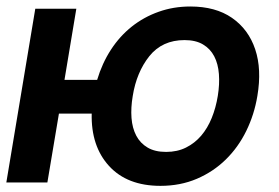

<svg xmlns="http://www.w3.org/2000/svg" viewBox="-32 -573 877 603"><path d="M78.8 -545.5H207.7L170.5 -322.1H273.1Q288.7 -374.3 316.4 -416.9Q344.1 -459.5 381.9 -489.5Q419.7 -519.5 466.3 -536Q512.8 -552.6 565.7 -552.6Q644.9 -552.6 696.4 -517Q748.6 -480.8 769.5 -418.1Q790.5 -355.5 776.3 -271.7Q766.7 -213.4 741.5 -161.9Q716.3 -110.4 677.2 -72.1Q638.1 -33.7 586.3 -11.5Q534.4 10.7 471.9 10.7Q367.5 10.7 310.4 -51.8Q253.6 -114 256 -216.3H153.1L116.8 0H-12.1ZM489.7 -95.9Q524.9 -95.9 552.2 -109.6Q579.5 -123.2 599.8 -146.8Q620 -170.5 633 -202.6Q646 -234.7 652 -271.7Q658 -308.6 655.5 -340.6Q653.1 -372.5 640.8 -396.1Q628.6 -419.7 605.6 -433.4Q582.7 -447.1 547.6 -447.1Q477.6 -447.1 437.1 -396.7Q396.7 -345.9 384.9 -271.7Q378.6 -234.7 381 -202.6Q383.5 -170.5 396 -146.8Q408.4 -123.2 431.5 -109.6Q454.5 -95.9 489.7 -95.9Z"/></svg>

Font: Inter P Semi Bold
Style: Italic
Weight: 600
Italic angle: 9.39999°
Designer: Rasmus Andersson
Foundry: rsms
Version: Version 3.018;git-588b23468